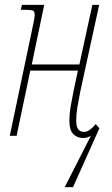

<svg xmlns="http://www.w3.org/2000/svg" viewBox="-20 -556 457 786"><path d="M352 0Q337 9 321 9Q296 9 280 -7Q264 -23 264 -63Q264 -89 269 -118.5Q274 -148 281 -183L299 -267H104L48 0H20L110 -428Q117 -459 119.5 -474Q122 -489 122 -495Q122 -509 115 -512.5Q108 -516 79 -516H65L70 -536H161L110 -292H305L358 -536H386L309 -183Q302 -148 297 -118.5Q292 -89 292 -63Q292 -36 301 -26Q310 -16 323 -16Q337 -16 349.5 -26Q362 -36 372 -48L387 -31L279 210H245Z"/></svg>

Font: Noto Serif ExtraCondensed Thin
Style: Italic
Weight: 100
Width: 2
Italic angle: -12°
Designer: Monotype Design Team
Foundry: Monotype Imaging Inc.
Version: Version 2.013